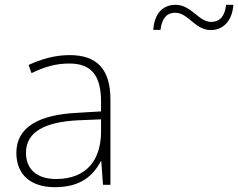

<svg xmlns="http://www.w3.org/2000/svg" viewBox="-20 -768 990 798"><path d="M617 -644H647C654 -700 680 -715 708 -715C763 -715 790 -643 856 -643C908 -643 945 -681 950 -748H920C913 -692 887 -677 857 -677C806 -677 775 -748 710 -748C657 -748 622 -713 617 -644ZM269 -539C208 -539 150 -522 99 -498L111 -464C166 -491 214 -504 268 -504C356 -504 400 -459 400 -345V-305L300 -299C139 -291 48 -238 48 -133C48 -44 105 10 209 10C314 10 367 -37 399 -98H401L408 0H439V-353C439 -482 382 -539 269 -539ZM304 -268 400 -272V-219C399 -101 338 -24 213 -24C134 -24 88 -64 88 -133C88 -221 168 -261 304 -268Z"/></svg>

Font: Noto Sans Thai Looped ExtraLight
Style: Regular
Weight: 200
Designer: Sasikarn Vongin, Ben Mitchell
Foundry: The Fontpad Ltd
Version: Version 1.001